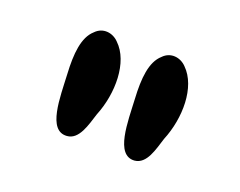

<svg xmlns="http://www.w3.org/2000/svg" viewBox="-58 -1198 591 472"><g transform="rotate(20 237.0 -962.5)"><path d="M274 -968C277 -909 275 -821 325 -825C356 -828 365 -869 375 -900C401 -963 402 -1045 361 -1085C345 -1102 318 -1106 300 -1087C275 -1065 271 -1021 274 -968ZM97 -968C100 -908 98 -821 148 -825C179 -827 189 -869 199 -900C225 -964 225 -1046 184 -1085C168 -1102 141 -1106 123 -1087C98 -1065 94 -1021 97 -968Z"/></g></svg>

Font: Venom Sans
Style: Bd
Weight: 700
Version: Version 1.001